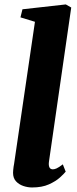

<svg xmlns="http://www.w3.org/2000/svg" viewBox="-20 -837 349 868"><path d="M201.5 -107.5Q199 -90.5 203.2 -81Q207.5 -71.5 219 -71.5Q226.5 -71.5 236 -75.8Q245.5 -80 264 -94L277 -61Q269 -51 250.5 -34.2Q232 -17.5 201 -3.5Q170 10.5 125 10.5Q105.5 10.5 85.5 3.8Q65.5 -3 52.2 -17.5Q39 -32 39 -56Q39 -62 39.8 -69.2Q40.5 -76.5 41.5 -83.8Q42.5 -91 43.5 -95L138 -738.5L72.5 -758.5L81.5 -795L277.5 -817L302 -803Z"/></svg>

Font: Merriweather 36pt Black
Style: Italic
Weight: 900
Italic angle: -7.8°
Version: Version 2.101